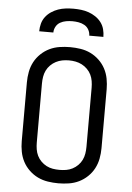

<svg xmlns="http://www.w3.org/2000/svg" viewBox="-62 -1001 725 1055"><g transform="rotate(5 300.0 -473.5)"><path d="M300 8Q271 8 242 3.5Q213 -1 187 -13.5Q161 -26 139.5 -46.5Q118 -67 104.5 -92.5Q91 -118 85.5 -147Q80 -176 80 -205V-530Q80 -559 85.5 -588Q91 -617 104.5 -642.5Q118 -668 139.5 -688.5Q161 -709 187 -721.5Q213 -734 242 -738.5Q271 -743 300 -743Q329 -743 358 -738.5Q387 -734 413 -721.5Q439 -709 460.5 -688.5Q482 -668 495.5 -642.5Q509 -617 514.5 -588Q520 -559 520 -530V-205Q520 -176 514.5 -147Q509 -118 495.5 -92.5Q482 -67 460.5 -46.5Q439 -26 413 -13.5Q387 -1 358 3.5Q329 8 300 8ZM300 -66Q319 -66 337 -69Q355 -72 371.5 -80.5Q388 -89 401.5 -102.5Q415 -116 423 -132.5Q431 -149 434 -167.5Q437 -186 437 -205V-530Q437 -549 434 -567.5Q431 -586 423 -602.5Q415 -619 401.5 -632.5Q388 -646 371.5 -654.5Q355 -663 337 -666.5Q319 -670 300 -670Q281 -670 263 -666.5Q245 -663 228.5 -654.5Q212 -646 198.5 -632.5Q185 -619 177 -602.5Q169 -586 166 -567.5Q163 -549 163 -530V-205Q163 -186 166 -167.5Q169 -149 177 -132.5Q185 -116 198.5 -102.5Q212 -89 228.5 -80.5Q245 -72 263 -69Q281 -66 300 -66ZM123 -815Q123 -836 128.5 -857Q134 -878 147 -895Q160 -912 178 -924Q196 -936 216 -943Q236 -950 257.5 -952.5Q279 -955 300 -955Q321 -955 342.5 -952.5Q364 -950 384 -943Q404 -936 422 -924Q440 -912 453 -895Q466 -878 471.5 -857Q477 -836 477 -815H399Q399 -832 390.5 -847.5Q382 -863 367 -871.5Q352 -880 334.5 -883Q317 -886 300 -886Q283 -886 265.5 -883Q248 -880 233 -871.5Q218 -863 209.5 -847.5Q201 -832 201 -815Z"/></g></svg>

Font: Iosevka SS04 Extended
Style: Regular
Weight: 400
Width: 7
Monospace: yes
Designer: Belleve Invis
Foundry: Belleve Invis
Version: Version 19.0.0; ttfautohint (v1.8.4)